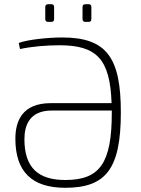

<svg xmlns="http://www.w3.org/2000/svg" viewBox="-20 -880 669 912"><path d="M209 -776H224C233 -776 237 -781 237 -790V-846C237 -855 233 -860 224 -860H209C199 -860 195 -855 195 -846V-790C195 -781 199 -776 209 -776ZM386 -776H401C410 -776 414 -781 414 -790V-846C414 -855 410 -860 401 -860H386C376 -860 372 -855 372 -846V-790C372 -781 376 -776 386 -776ZM276 -702C208 -702 112 -692 69 -676L75 -647C129 -659 201 -665 262 -665C439 -665 503 -600 510 -390H221C85 -390 53 -304 53 -221C53 -65 131 12 290 12C484 12 554 -79 554 -346C554 -603 489 -702 276 -702ZM290 -25C162 -25 96 -83 96 -219C96 -284 120 -355 226 -355H511V-345C511 -106 455 -25 290 -25Z"/></svg>

Font: Exo 2 Extra Light
Style: Regular
Weight: 250
Designer: Natanael Gama
Version: Version 1.001;PS 001.001;hotconv 1.0.88;makeotf.lib2.5.64775